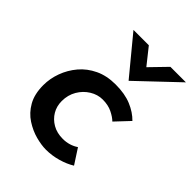

<svg xmlns="http://www.w3.org/2000/svg" viewBox="-196 -776 893 893"><g transform="rotate(45 250.5 -329.0)"><path d="M407 -28Q378 -10 339.5 1Q301 12 262 12Q232 12 194.5 2Q157 -8 121.5 -31Q86 -54 63.5 -93.5Q41 -133 41 -192Q41 -235 56.5 -277.5Q72 -320 101.5 -355Q131 -390 175 -411Q219 -432 277 -432Q338 -432 381 -414Q424 -396 452 -367L388 -299Q373 -314 346.5 -327Q320 -340 284 -340Q251 -340 221 -321.5Q191 -303 172.5 -271.5Q154 -240 154 -200Q154 -166 170 -139Q186 -112 214.5 -95.5Q243 -79 282 -79Q304 -79 323.5 -85Q343 -91 359 -102ZM257 -670 331 -577 301 -569 399 -670H501L308 -487H307L156 -670Z"/></g></svg>

Font: Josefin Sans Thin SemiBold
Style: Italic
Weight: 600
Italic angle: -7°
Version: Version 2.000